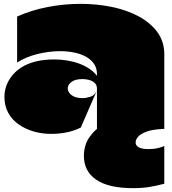

<svg xmlns="http://www.w3.org/2000/svg" viewBox="-20 -670 893 998"><path d="M672 308Q544 308 480 264Q416 220 416 140Q416 126 418 113Q420 100 423.5 87.5Q427 75 433 63Q439 51 446.5 40.5Q454 30 463.5 19.5Q473 9 484 0Q484 -53 484 -105.5Q484 -158 484 -210Q484 -228 472 -239Q460 -250 443 -254.5Q426 -259 409 -259Q371 -259 351.5 -244Q332 -229 332 -210Q332 -191 352 -175.5Q372 -160 409 -160Q427 -160 450 -167Q473 -174 485 -203Q464 -154 442.5 -105Q421 -56 400 -7Q364 11 324.5 18.5Q285 26 246 26Q199 26 155.5 13.5Q112 1 77.5 -23Q43 -47 23 -83Q3 -119 3 -167Q3 -196 13 -224Q23 -252 43 -277Q63 -302 93.5 -321Q124 -340 166 -350.5Q208 -361 262 -361Q297 -361 330 -355.5Q363 -350 392.5 -339Q422 -328 445.5 -312Q469 -296 484 -276Q484 -278 484 -279.5Q484 -281 484 -282.5Q484 -284 484 -285Q484 -316 468.5 -338.5Q453 -361 426.5 -375.5Q400 -390 365.5 -397Q331 -404 293 -404Q234 -404 174 -389Q114 -374 69 -345V-584Q142 -617 227.5 -633.5Q313 -650 399 -650Q483 -650 561 -634Q639 -618 700.5 -585Q762 -552 798 -503Q834 -454 834 -388Q834 -291 834 -194Q834 -97 834 0Q775 2 742.5 14Q710 26 697.5 41Q685 56 685 70Q685 81 692.5 89Q700 97 715 101Q730 105 751 105Q774 105 793 101.5Q812 98 834 89V285Q793 296 756 302Q719 308 672 308Z"/></svg>

Font: Climate Crisis
Style: Regular
Weight: 400
Version: Version 1.003